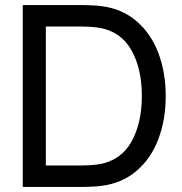

<svg xmlns="http://www.w3.org/2000/svg" viewBox="-20 -740 721 760"><path d="M70 0V-720H292Q349 -720 383 -715.5Q464 -705 521 -655.8Q578 -606.5 607 -529.8Q636 -453 636 -360Q636 -266.5 607 -189.8Q578 -113 521 -64Q464 -15 383 -4.5Q349.5 0 292 0ZM292 -85Q347 -85 375.5 -90.5Q459.5 -106 500.5 -179.5Q541.5 -253 541.5 -360Q541.5 -468 500.2 -541.2Q459 -614.5 375.5 -629.5Q347 -635 292 -635H161.5V-85Z"/></svg>

Font: CCSD_manrope Medium
Style: Regular
Weight: 500
Designer: Mikhail Sharanda
Foundry: Mikhail Sharanda
Version: Version 4.503